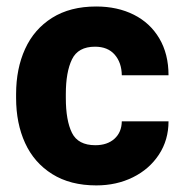

<svg xmlns="http://www.w3.org/2000/svg" viewBox="-20 -558 561 588"><path d="M496.1 -186.5Q496.1 -129.4 466.8 -84.7Q437.5 -40 387.2 -15.1Q336.9 9.8 274.9 9.8Q195.3 9.8 139.9 -24.9Q84.5 -59.6 56.9 -119.9Q29.3 -180.2 29.3 -257.8V-270Q29.3 -347.7 56.9 -408.2Q84.5 -468.8 139.6 -503.4Q194.8 -538.1 274.4 -538.1Q339.8 -538.1 389.9 -512.9Q439.9 -487.8 468 -440.2Q496.1 -392.6 496.1 -327.6H353Q352.5 -366.2 331.3 -390.6Q310.1 -415 271 -415Q219.2 -415 200.4 -376.2Q181.6 -337.4 181.6 -270V-257.8Q181.6 -189 200.4 -151.1Q219.2 -113.3 272 -113.3Q308.6 -113.3 330.6 -133.1Q352.5 -152.8 353 -186.5Z"/></svg>

Font: Heebo ExtraBold
Style: Regular
Weight: 800
Designer: Oded Ezer
Foundry: Meir Sadan
Version: Version 2.001; ttfautohint (v1.5.14-ce02) -l 8 -r 50 -G 200 